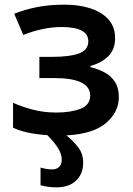

<svg xmlns="http://www.w3.org/2000/svg" viewBox="-20 -572 570 824"><path d="M245 113Q245 89 229 63.5Q213 38 183 8Q90 2 36 -24V-131Q70 -115 118.5 -102Q167 -89 222 -89Q283 -89 325 -105Q367 -121 367 -162Q367 -237 212 -237H149V-328H205Q278 -328 318.5 -342.5Q359 -357 359 -395Q359 -456 244 -456Q203 -456 161.5 -447Q120 -438 80 -422L41 -513Q86 -531 138.5 -541.5Q191 -552 258 -552Q318 -552 367 -536.5Q416 -521 445 -489Q474 -457 474 -409Q474 -360 445 -331Q416 -302 368 -289V-284Q401 -276 429 -261Q457 -246 473.5 -220.5Q490 -195 490 -155Q490 -91 435 -44Q380 3 265 9Q294 32 315.5 60Q337 88 337 126Q337 174 306.5 203Q276 232 223 232Q202 232 185 229.5Q168 227 154 223V147Q163 150 176.5 152.5Q190 155 205 155Q222 155 233.5 144.5Q245 134 245 113Z"/></svg>

Font: Noto Sans SemiBold
Style: Regular
Weight: 600
Designer: Monotype Design Team
Foundry: Monotype Imaging Inc.
Version: Version 2.007